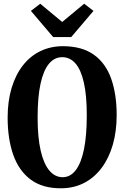

<svg xmlns="http://www.w3.org/2000/svg" viewBox="-20 -1000 668 1031"><path d="M309.5 11Q209.5 12 145.5 -35.2Q81.5 -82.5 51.2 -168.5Q21 -254.5 21 -368.5Q21 -456.5 42.2 -527.2Q63.5 -598 102.5 -648.2Q141.5 -698.5 196.5 -725.2Q251.5 -752 319 -752Q421 -751.5 484.5 -705.8Q548 -660 577.2 -577Q606.5 -494 606.5 -382.5Q606.5 -295 585.8 -223Q565 -151 526 -98.8Q487 -46.5 432.2 -18Q377.5 10.5 309.5 11ZM316.5 -48.5Q357.5 -48.5 386.5 -86Q415.5 -123.5 430.8 -197.5Q446 -271.5 446 -382Q446 -488 430.2 -557Q414.5 -626 385 -659.5Q355.5 -693 314 -693Q272.5 -693 243 -657.8Q213.5 -622.5 197.8 -551Q182 -479.5 182 -369Q182 -263.5 198.2 -192Q214.5 -120.5 244.8 -84.5Q275 -48.5 316.5 -48.5ZM265.5 -801 146 -941.5 196 -980 314 -882 432 -980 482 -941.5 362.5 -801Z"/></svg>

Font: Merriweather 24pt SemiCondensed
Style: Bold
Weight: 700
Width: 4
Designer: Eben Sorkin
Foundry: Eben Sorkin
Version: Version 2.100